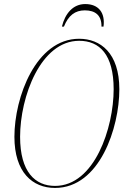

<svg xmlns="http://www.w3.org/2000/svg" viewBox="-20 -915 623 946"><path d="M285 -784H295C317 -839 350 -864 398 -864C450 -864 481 -839 480 -784H490C499 -852 466 -895 400 -895C340 -895 301 -849 285 -784ZM251 11C472 11 568 -287 568 -475C568 -655 474 -724 370 -724C157 -724 51 -436 51 -241C51 -66 140 11 251 11ZM251 1C153 1 79 -68 79 -241C79 -438 180 -714 370 -714C470 -714 540 -647 540 -475C540 -286 446 1 251 1Z"/></svg>

Font: Noto Serif Display Condensed Thin
Style: Italic
Weight: 100
Width: 3
Italic angle: -12°
Designer: Monotype Design Team
Foundry: Monotype Imaging Inc.
Version: Version 2.009